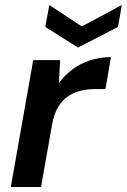

<svg xmlns="http://www.w3.org/2000/svg" viewBox="-20 -743 504 763"><path d="M23 0 112 -504H219L214 -413Q238 -445 269 -468Q300 -491 339 -503.5Q378 -516 421 -516L399 -389H358Q327 -389 299 -382Q271 -375 248.5 -359Q226 -343 210 -316Q194 -289 187 -248L143 0ZM464 -723 449 -636 290 -554 160 -636 176 -723 305 -638Z"/></svg>

Font: DM Sans SemiBold
Style: Italic
Weight: 600
Italic angle: -10°
Designer: Colophon Foundry, Jonny Pinhorn
Foundry: Colophon Foundry
Version: Version 4.004;gftools[0.9.30]